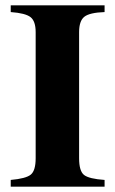

<svg xmlns="http://www.w3.org/2000/svg" viewBox="-20 -696 429 716"><path d="M370 0H20V-25Q77 -30 95 -45Q113 -60 113 -106V-576Q113 -617 94 -632Q75 -647 20 -651V-676H370V-651Q314 -649 294.5 -633.5Q275 -618 275 -576V-106Q275 -58 293.5 -43.5Q312 -29 370 -25Z"/></svg>

Font: STIX MathJax Main
Style: Bold
Weight: 700
Designer: MicroPress Inc., with final additions and corrections provided by Coen Hoffman, Elsevier (retired)
Version: Version 1.1.1